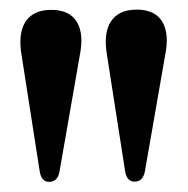

<svg xmlns="http://www.w3.org/2000/svg" viewBox="-20 -806 380 389"><path d="M252.5 -438Q237 -438 233.5 -459L197 -693Q189 -738 204.5 -762.2Q220 -786.5 257 -786.5Q294 -786.5 308.8 -762Q323.5 -737.5 314.5 -693.5L273.5 -458.5Q269.5 -438 252.5 -438ZM79.5 -437.5Q64 -437.5 60.5 -458.5L24 -692.5Q16 -737.5 31.5 -761.8Q47 -786 84 -786Q121 -786 135.8 -761.5Q150.5 -737 141.5 -693L100.5 -458Q96.5 -437.5 79.5 -437.5Z"/></svg>

Font: Fraunces 72pt SemiBold
Style: Regular
Weight: 600
Version: Version 1.000;[b76b70a41]